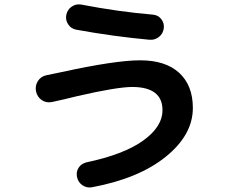

<svg xmlns="http://www.w3.org/2000/svg" viewBox="-20 -789 1040 858"><path d="M211.9 -333Q186.5 -328.1 166.5 -341.8Q146.5 -355.5 141.1 -380.4Q135.7 -405.3 149.4 -426.8Q163.1 -448.2 188.5 -453.1L254.9 -466.8Q496.1 -519.5 606.4 -519.5Q719.7 -519.5 780.8 -463.4Q841.8 -407.2 841.8 -306.6Q841.8 -186.5 721.2 -88.9Q600.6 8.8 390.6 47.9Q367.2 51.8 348.1 38.6Q329.1 25.4 324.2 2Q319.3 -20.5 331.1 -39.1Q342.8 -57.6 366.2 -63.5Q533.2 -98.6 619.6 -160.6Q706.1 -222.7 706.1 -296.9Q706.1 -399.4 572.3 -400.4Q502.9 -400.4 325.2 -359.4Q266.6 -344.7 211.9 -333ZM342.8 -768.6Q510.7 -736.3 663.1 -723.6Q686.5 -721.7 700.7 -703.6Q714.8 -685.5 711.9 -663.1Q709 -638.7 690.4 -624Q671.9 -609.4 648.4 -611.3Q487.3 -626 321.3 -656.2Q297.9 -660.2 284.7 -680.2Q271.5 -700.2 276.4 -723.1Q281.2 -746.1 300.3 -759.3Q319.3 -772.5 342.8 -768.6Z"/></svg>

Font: Rounded-X Mgen+ 2m bold
Style: Bold
Weight: 700
Designer: [Source Han Sans]
Ryoko NISHIZUKA  (kana & ideographs); Paul D. Hunt (Latin, Greek & Cyrillic); Wenlong ZHANG  (bopomofo
Version: Version 1.059.20150602